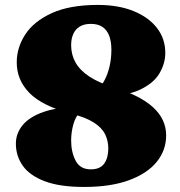

<svg xmlns="http://www.w3.org/2000/svg" viewBox="-20 -740 732 780"><path d="M322 19.5Q222.5 19.5 161.5 -3.8Q100.5 -27 72.5 -66.8Q44.5 -106.5 44.5 -156.5Q44.5 -198.5 72.5 -232.2Q100.5 -266 159 -286Q217.5 -306 309 -306L307.5 -286.5Q287.5 -268.5 278.2 -235.5Q269 -202.5 269 -169.5Q269 -122.5 287.2 -87.2Q305.5 -52 349 -52Q386 -52 403 -75Q420 -98 420 -136.5Q420 -168 407 -194.5Q394 -221 361.5 -242Q329 -263 270.5 -278Q152.5 -309 100.2 -361.8Q48 -414.5 48 -486.5Q48 -546.5 82.5 -599.8Q117 -653 190 -686.5Q263 -720 377.5 -720Q461 -720 522.5 -695Q584 -670 617.8 -626.2Q651.5 -582.5 651.5 -525Q651.5 -482.5 627.8 -442Q604 -401.5 547.8 -375.2Q491.5 -349 394 -349L374 -373.5Q392 -390 405 -414.8Q418 -439.5 425.2 -470.8Q432.5 -502 432.5 -538Q432.5 -569.5 424.2 -593Q416 -616.5 397.5 -629.8Q379 -643 349 -643Q321.5 -643 303.8 -632Q286 -621 277.5 -601.5Q269 -582 269 -556.5Q269 -517.5 287.2 -485.5Q305.5 -453.5 343.2 -428.8Q381 -404 439.5 -386Q548.5 -353 601.8 -304.2Q655 -255.5 655 -190Q655 -129.5 616.5 -82.2Q578 -35 503.8 -7.8Q429.5 19.5 322 19.5Z"/></svg>

Font: Fraunces SuperSoft
Style: Regular
Weight: 900
Version: Version 1.000;[b76b70a41]